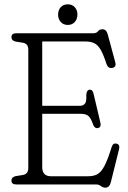

<svg xmlns="http://www.w3.org/2000/svg" viewBox="-20 -854 593 889"><path d="M33 -682Q33 -700 55 -700H411Q427 -700 433.8 -709.2Q440.5 -718.5 454.5 -718.5Q472.5 -718.5 479 -694.5L513.5 -566.5Q520 -543 500 -539.5Q480.5 -536 473 -558Q459 -601.5 446 -623.8Q433 -646 416.5 -654Q400 -662 375.5 -662H175.5V-364H349Q365 -364 373.2 -374Q381.5 -384 379.5 -413.5Q380.5 -436.5 394 -438.5Q408.5 -440.5 413 -421L444.5 -287.5Q450 -265.5 435 -261.5Q419.5 -257 411.5 -276Q401.5 -306.5 389.5 -316.8Q377.5 -327 354.5 -327H175.5V-80.5Q175.5 -38 215.5 -38H389.5Q414 -38 431.2 -47.5Q448.5 -57 463.8 -86Q479 -115 497 -173Q503 -192.5 519 -189Q537 -185.5 531 -162L493 -9.5Q486.5 15 468 15Q457 15 447.2 7.5Q437.5 0 424.5 0H55Q33 0 33 -18Q33 -34 52.5 -38.5L87 -44Q111 -49 111 -76V-624Q111 -651 87 -656L52.5 -661.5Q33 -666 33 -682ZM294 -738.5Q273.5 -738.5 261.2 -752.2Q249 -766 249 -786.5Q249 -807.5 261.2 -820.8Q273.5 -834 294 -834Q314 -834 326.2 -820.8Q338.5 -807.5 338.5 -786.5Q338.5 -766 326.2 -752.2Q314 -738.5 294 -738.5Z"/></svg>

Font: Fraunces 144pt S100 Light
Style: Regular
Weight: 300
Version: Version 1.000; ttfautohint (v1.8.3)